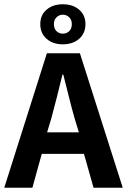

<svg xmlns="http://www.w3.org/2000/svg" viewBox="-24 -881 596 901"><path d="M415 0 370 -159H172L128 0H-4L196 -631H351L552 0ZM197 -260H346L326 -326Q312 -375 299 -428Q286 -481 273 -531H269Q257 -480 243.5 -427.5Q230 -375 217 -326ZM271 -673Q224 -673 194.5 -699Q165 -725 165 -768Q165 -810 194.5 -835.5Q224 -861 271 -861Q318 -861 347.5 -835.5Q377 -810 377 -768Q377 -725 347.5 -699Q318 -673 271 -673ZM271 -723Q288 -723 300.5 -734.5Q313 -746 313 -768Q313 -788 300.5 -800Q288 -812 271 -812Q254 -812 241.5 -800Q229 -788 229 -768Q229 -746 241.5 -734.5Q254 -723 271 -723Z"/></svg>

Font: Narnoor
Style: Bold
Weight: 700
Designer: S. Sridhar Murthy
Foundry: SIL International
Version: Version 3.000